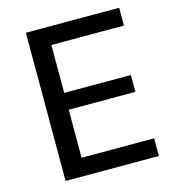

<svg xmlns="http://www.w3.org/2000/svg" viewBox="-99 -722 716 802"><g transform="rotate(-15 259.5 -320.5)"><path d="M489.6 -76.4H175.8V-284.1H464V-356.9H175.8V-564H489.6V-641H86.1V0H489.6Z"/></g></svg>

Font: Estedad-VF-FD Black
Style: Regular
Weight: 900
Designer: Amin Abedi
Version: Version 4.000